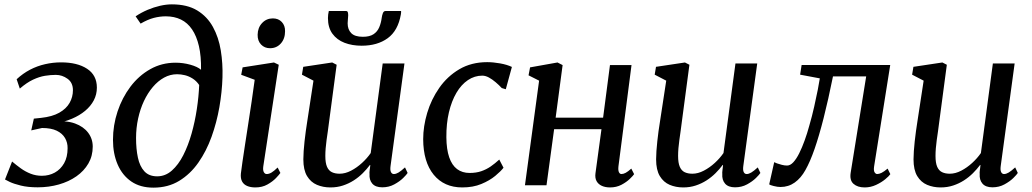

<svg xmlns="http://www.w3.org/2000/svg" viewBox="-20 -851 4740 882"><path d="M153 9.5Q108 9.5 75.8 1.5Q43.5 -6.5 25 -15.2Q6.5 -24 3 -26.5L35.5 -109Q55 -92.5 75.8 -77.5Q96.5 -62.5 120.8 -53Q145 -43.5 172.5 -43.5Q205 -43.5 231.8 -58.2Q258.5 -73 274.5 -101.2Q290.5 -129.5 290.5 -170Q291 -195.5 278.8 -216.8Q266.5 -238 240.8 -250.5Q215 -263 173 -263L123.5 -252L135.5 -306L168.5 -309.5Q220 -315 252.2 -333.2Q284.5 -351.5 299.8 -378.5Q315 -405.5 315 -436.5Q315 -471.5 290.2 -489.2Q265.5 -507 236.5 -507Q212.5 -507 186.5 -502.8Q160.5 -498.5 132 -485.2Q103.5 -472 71 -444L56.5 -487Q85 -513.5 118 -530.8Q151 -548 187.2 -556.2Q223.5 -564.5 260.5 -564.5Q335.5 -564.5 380.2 -535Q425 -505.5 425 -448.5Q425 -417 410.8 -390Q396.5 -363 371 -341.8Q345.5 -320.5 310.8 -305.8Q276 -291 236 -283.5L231.5 -292Q285.5 -298 324.5 -283.8Q363.5 -269.5 384.8 -241.5Q406 -213.5 406 -177.5Q406 -134.5 386 -100Q366 -65.5 331 -41Q296 -16.5 250.2 -3.5Q204.5 9.5 153 9.5Z M684.5 11Q624.5 11 583.2 -17.2Q542 -45.5 520.5 -95.2Q499 -145 499 -208.5Q499 -275.5 520 -338.8Q541 -402 579.2 -452.8Q617.5 -503.5 670.2 -533.2Q723 -563 786.5 -563Q821 -563 854.2 -553.8Q887.5 -544.5 903.5 -530.5Q904.5 -593 893.8 -639.2Q883 -685.5 862.2 -716Q841.5 -746.5 811.2 -761.2Q781 -776 741.5 -776Q714.5 -776 686.5 -768.8Q658.5 -761.5 626 -742.5L603 -776Q629 -793.5 658 -805.8Q687 -818 715.5 -824.5Q744 -831 769.5 -831Q840 -831 886 -803Q932 -775 958.2 -727.2Q984.5 -679.5 994.2 -619.5Q1004 -559.5 1002 -495.5Q1000 -429.5 987.8 -359Q975.5 -288.5 951.8 -222.5Q928 -156.5 891.2 -104Q854.5 -51.5 803.2 -20.2Q752 11 684.5 11ZM702 -41Q739.5 -41 769.5 -67.5Q799.5 -94 822 -138.2Q844.5 -182.5 860 -237.2Q875.5 -292 884.2 -350Q893 -408 895 -460.5Q882.5 -479 865.2 -490Q848 -501 829.5 -505.5Q811 -510 793.5 -510Q762 -510 733.8 -494.5Q705.5 -479 682 -451.2Q658.5 -423.5 641.2 -386.8Q624 -350 614.5 -306.5Q605 -263 605 -217Q605 -166.5 613.5 -126.8Q622 -87 643.2 -64Q664.5 -41 702 -41Z M1153 10Q1131 10 1115.2 3.2Q1099.5 -3.5 1092 -17.5Q1084.5 -31.5 1086.5 -53.5Q1088.5 -73 1093.8 -107.8Q1099 -142.5 1105.8 -187.5Q1112.5 -232.5 1120.5 -283Q1128.5 -333.5 1136 -385Q1143.5 -436.5 1150 -484.5L1088 -507.5L1094.5 -541.5L1238.5 -564L1260.5 -553.5L1189.5 -87Q1187 -69 1192 -60.2Q1197 -51.5 1205 -51.5Q1215.5 -51.5 1227 -58.2Q1238.5 -65 1255.5 -81.5L1268 -56.5Q1263 -49 1247.8 -33Q1232.5 -17 1208.5 -3.5Q1184.5 10 1153 10ZM1220.5 -629.5Q1195.5 -629.5 1179.2 -646.5Q1163 -663.5 1163.5 -691.5Q1164 -724 1184 -745.2Q1204 -766.5 1233.5 -766.5Q1259 -766.5 1274.5 -750Q1290 -733.5 1289.5 -707.5Q1289.5 -673 1270 -651.2Q1250.5 -629.5 1220.5 -629.5Z M1498 10Q1464 10 1435.8 -2Q1407.5 -14 1390.5 -42.2Q1373.5 -70.5 1373.5 -119Q1373.5 -136.5 1375 -157.5Q1376.5 -178.5 1379 -202Q1381.5 -225.5 1384.8 -249Q1388 -272.5 1391.5 -294L1420 -480.5L1367 -508L1373 -544L1506 -564L1526.5 -553.5L1491.5 -290Q1489 -269 1486 -248.2Q1483 -227.5 1480.2 -207.8Q1477.5 -188 1476 -169.8Q1474.5 -151.5 1474.5 -135Q1474.5 -102.5 1482.2 -84.8Q1490 -67 1504.8 -60Q1519.5 -53 1540 -53Q1566 -53 1592.8 -67Q1619.5 -81 1643 -102.5Q1666.5 -124 1683 -148L1738 -559.5H1838L1774 -88Q1771.5 -69.5 1776 -60.5Q1780.5 -51.5 1789.5 -51.5Q1799 -51.5 1810.8 -58.5Q1822.5 -65.5 1840.5 -82L1852.5 -56.5Q1848 -49 1832 -33.2Q1816 -17.5 1791.2 -4Q1766.5 9.5 1736 9.5Q1705 9.5 1690.2 -7.5Q1675.5 -24.5 1677.5 -52.5Q1677 -54.5 1677.2 -59Q1677.5 -63.5 1678.2 -69.2Q1679 -75 1679.8 -81Q1680.5 -87 1681 -92.5L1679.5 -93.5Q1665 -74 1646.5 -55.5Q1628 -37 1605 -22.2Q1582 -7.5 1555.5 1.2Q1529 10 1498 10ZM1569 -800.5Q1576 -800.5 1577.8 -794.8Q1579.5 -789 1579.5 -780.5Q1579.5 -772.5 1578.2 -762.5Q1577 -752.5 1577 -744Q1577 -715.5 1593.5 -698.8Q1610 -682 1647 -682Q1678 -682 1695.8 -693.8Q1713.5 -705.5 1722 -725.5Q1730.5 -745.5 1733.5 -769Q1735 -780.5 1738.8 -790.5Q1742.5 -800.5 1751.5 -800.5H1822.5Q1822.5 -797 1822.5 -793.5Q1822.5 -790 1821.5 -785Q1808.5 -710 1761 -675.5Q1713.5 -641 1641.5 -641Q1597.5 -641 1562.5 -654.5Q1527.5 -668 1507 -696.2Q1486.5 -724.5 1486.5 -768Q1486.5 -776 1487.5 -784.2Q1488.5 -792.5 1490.5 -800.5Z M2103.5 10Q2020 10 1972.2 -48.5Q1924.5 -107 1924 -211.5Q1924 -270.5 1942.5 -332.5Q1961 -394.5 1998 -447.5Q2035 -500.5 2090.2 -533Q2145.5 -565.5 2218 -565.5Q2245.5 -565.5 2277.5 -559.8Q2309.5 -554 2331.5 -543.5L2303.5 -441L2285 -446.5Q2272.5 -460 2257 -473.2Q2241.5 -486.5 2225.8 -495Q2210 -503.5 2195.5 -503.5Q2160 -503.5 2129.5 -483Q2099 -462.5 2076.8 -424.8Q2054.5 -387 2042.2 -335Q2030 -283 2030.5 -220.5Q2031 -165 2043.5 -128.5Q2056 -92 2079.8 -74.2Q2103.5 -56.5 2137 -56.5Q2167.5 -56.5 2190.8 -64.5Q2214 -72.5 2234 -86.2Q2254 -100 2273.5 -118L2293 -80.5Q2280.5 -64 2254.8 -42.8Q2229 -21.5 2191.2 -5.8Q2153.5 10 2103.5 10Z M2821 -87Q2819 -68.5 2823.2 -60Q2827.5 -51.5 2834.5 -51.5Q2843.5 -51.5 2854 -57Q2864.5 -62.5 2880 -76.5L2893 -51Q2888.5 -44 2873.2 -29.2Q2858 -14.5 2834.8 -2.2Q2811.5 10 2782.5 10Q2761 10 2744.8 2.8Q2728.5 -4.5 2720.5 -19Q2712.5 -33.5 2715.5 -55.5L2743 -257.5H2525.5L2490.5 0H2391.5L2456.5 -480.5L2408 -505L2415 -541.5L2541 -564L2564.5 -552L2532.5 -310.5H2750.5L2782 -552H2881Z M3118.5 10Q3084.5 10 3056.2 -2Q3028 -14 3011 -42.2Q2994 -70.5 2994 -119Q2994 -136.5 2995.5 -157.5Q2997 -178.5 2999.5 -202Q3002 -225.5 3005.2 -249Q3008.5 -272.5 3012 -294L3040.5 -480.5L2987.5 -508L2993.5 -544L3126.5 -564L3147 -553.5L3112 -290Q3109.5 -269 3106.5 -248.2Q3103.5 -227.5 3100.8 -207.8Q3098 -188 3096.5 -169.8Q3095 -151.5 3095 -135Q3095 -102.5 3102.8 -84.8Q3110.5 -67 3125.2 -60Q3140 -53 3160.5 -53Q3186.5 -53 3213.2 -67Q3240 -81 3263.5 -102.5Q3287 -124 3303.5 -148L3358.5 -559.5H3458.5L3394.5 -88Q3392 -69.5 3396.5 -60.5Q3401 -51.5 3410 -51.5Q3419.5 -51.5 3431.2 -58.5Q3443 -65.5 3461 -82L3473 -56.5Q3468.5 -49 3452.5 -33.2Q3436.5 -17.5 3411.8 -4Q3387 9.5 3356.5 9.5Q3325.5 9.5 3310.8 -7.5Q3296 -24.5 3298 -52.5Q3297.5 -54.5 3297.8 -59Q3298 -63.5 3298.8 -69.2Q3299.5 -75 3300.2 -81Q3301 -87 3301.5 -92.5L3300 -93.5Q3285.5 -74 3267 -55.5Q3248.5 -37 3225.5 -22.2Q3202.5 -7.5 3176 1.2Q3149.5 10 3118.5 10Z M3995.5 -87Q3992.5 -67 3997.8 -59.2Q4003 -51.5 4009.5 -51.5Q4018.5 -51.5 4030 -57.2Q4041.5 -63 4057.5 -76.5L4070 -51Q4064 -42 4046.5 -27.5Q4029 -13 4004.2 -1.5Q3979.5 10 3952 10Q3919.5 10 3900.8 -6.5Q3882 -23 3888 -59L3959 -500H3806.5Q3784.5 -391 3763.5 -308.5Q3742.5 -226 3722 -167Q3701.5 -108 3680 -70Q3659.5 -33 3630.8 -12.5Q3602 8 3565.5 8Q3551.5 8 3534 3.5Q3516.5 -1 3513.5 -4L3536.5 -106Q3539.5 -104 3549.2 -100.5Q3559 -97 3571.5 -93.8Q3584 -90.5 3595.5 -90.5Q3610.5 -90.5 3624.5 -105.8Q3638.5 -121 3651.5 -147Q3664.5 -173 3676.2 -205.5Q3688 -238 3697.5 -273Q3710.5 -317.5 3720.2 -361Q3730 -404.5 3736.8 -439.2Q3743.5 -474 3746 -491L3655.5 -508L3662.5 -552.5H4069.5Z M4301 10Q4267 10 4238.8 -2Q4210.5 -14 4193.5 -42.2Q4176.5 -70.5 4176.5 -119Q4176.5 -136.5 4178 -157.5Q4179.5 -178.5 4182 -202Q4184.5 -225.5 4187.8 -249Q4191 -272.5 4194.5 -294L4223 -480.5L4170 -508L4176 -544L4309 -564L4329.5 -553.5L4294.5 -290Q4292 -269 4289 -248.2Q4286 -227.5 4283.2 -207.8Q4280.5 -188 4279 -169.8Q4277.5 -151.5 4277.5 -135Q4277.5 -102.5 4285.2 -84.8Q4293 -67 4307.8 -60Q4322.5 -53 4343 -53Q4369 -53 4395.8 -67Q4422.5 -81 4446 -102.5Q4469.5 -124 4486 -148L4541 -559.5H4641L4577 -88Q4574.5 -69.5 4579 -60.5Q4583.5 -51.5 4592.5 -51.5Q4602 -51.5 4613.8 -58.5Q4625.5 -65.5 4643.5 -82L4655.5 -56.5Q4651 -49 4635 -33.2Q4619 -17.5 4594.2 -4Q4569.5 9.5 4539 9.5Q4508 9.5 4493.2 -7.5Q4478.5 -24.5 4480.5 -52.5Q4480 -54.5 4480.2 -59Q4480.5 -63.5 4481.2 -69.2Q4482 -75 4482.8 -81Q4483.5 -87 4484 -92.5L4482.5 -93.5Q4468 -74 4449.5 -55.5Q4431 -37 4408 -22.2Q4385 -7.5 4358.5 1.2Q4332 10 4301 10Z"/></svg>

Font: Merriweather 24pt
Style: Italic
Weight: 400
Italic angle: -7.8°
Designer: Eben Sorkin
Foundry: Eben Sorkin
Version: Version 2.101